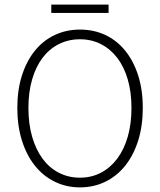

<svg xmlns="http://www.w3.org/2000/svg" viewBox="-20 -799 692 831"><path d="M326 12Q267 12 217 -12.5Q167 -37 131 -82Q95 -127 75 -190.5Q55 -254 55 -332Q55 -410 75 -472.5Q95 -535 131 -579.5Q167 -624 217 -647.5Q267 -671 326 -671Q386 -671 436 -647.5Q486 -624 522 -579.5Q558 -535 578 -472.5Q598 -410 598 -332Q598 -254 578 -190.5Q558 -127 522 -82Q486 -37 436 -12.5Q386 12 326 12ZM326 -30Q376 -30 417 -51.5Q458 -73 487.5 -112.5Q517 -152 533 -207.5Q549 -263 549 -332Q549 -400 533 -455Q517 -510 487.5 -548.5Q458 -587 417 -608Q376 -629 326 -629Q276 -629 234.5 -608Q193 -587 164 -548.5Q135 -510 119 -455Q103 -400 103 -332Q103 -263 119 -207.5Q135 -152 164 -112.5Q193 -73 234.5 -51.5Q276 -30 326 -30ZM202 -743V-779H450V-743Z"/></svg>

Font: hySource Sans Pro Light
Style: Regular
Weight: 300
Designer: Paul D. Hunt
Foundry: Adobe Systems Incorporated
Version: Version 2.021;PS 2.000;hotconv 1.0.86;makeotf.lib2.5.63406